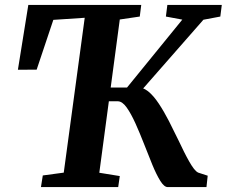

<svg xmlns="http://www.w3.org/2000/svg" viewBox="-20 -763 924 783"><path d="M147 0 154.5 -47.5 240 -59 325.5 -690.5 197.5 -682 129.5 -479 53 -478.5 95.5 -743H556L550 -695.5L468.5 -683.5L385 -58.5L468.5 -45L462 0ZM664 0Q649.5 0 633.8 -25.2Q618 -50.5 601.5 -90.5Q585 -130.5 567.8 -175Q550.5 -219.5 532.5 -259.5Q514.5 -299.5 496.5 -324.8Q478.5 -350 460 -350H405.5L413 -406H498L723.5 -683L656.5 -695.5L662.5 -743H884.5L878.5 -695.5L809.5 -682.5L525 -358L538 -405Q561.5 -408.5 583.8 -390.8Q606 -373 627.2 -341Q648.5 -309 668.8 -269.5Q689 -230 708 -190.5Q719.5 -166 730.5 -144Q741.5 -122 751.8 -104Q762 -86 771.2 -74.2Q780.5 -62.5 788.5 -59L827 -46.5L822 0Z"/></svg>

Font: Merriweather 28pt
Style: Bold Italic
Weight: 700
Italic angle: -7.8°
Version: Version 2.101